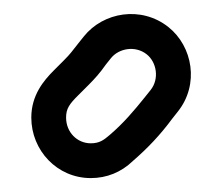

<svg xmlns="http://www.w3.org/2000/svg" viewBox="-20 -851 319 276"><path d="M110.5 -645C90.9 -645 75 -660.9 75 -682C75 -694.9 79.8 -701.5 92.7 -714.3L106.7 -728.3C116.7 -738.3 123.6 -746 132 -758L139.5 -767.4C151 -781.7 174.7 -785.8 190.9 -772.9C205.1 -761.7 209.4 -737.8 196.5 -721.6L188.5 -711.6C172.6 -691.8 157.6 -674 137.7 -657C129 -649.5 122.8 -645 110.5 -645ZM110.5 -595C133.3 -595 154.2 -603.3 171 -619.6C191.6 -637.4 210.4 -657 227.9 -680.8L235.5 -690.4C266.9 -729.6 257 -784.3 222.1 -812.1C183.1 -843 128.5 -833.7 100.5 -798.6L92.5 -788.6C82.6 -776.3 82.4 -774.8 71.3 -763.7L57.3 -749.7C43.1 -735.4 25 -714.4 25 -682C25 -634.8 62.1 -595 110.5 -595Z"/></svg>

Font: Smoothie
Style: Outline
Weight: 400
Foundry: Cannot Into Space Fonts
Version: Version 0.8